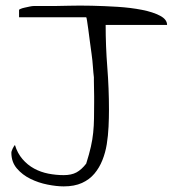

<svg xmlns="http://www.w3.org/2000/svg" viewBox="-20 -663 628 684"><path d="M20.5 -119.1Q20.5 -122.1 22 -126Q23.4 -129.9 25.4 -134.3Q27.3 -138.7 29.8 -142.1Q32.2 -145.5 33.2 -146.5Q42 -117.2 60.1 -96.2Q78.1 -75.2 101.6 -62.5Q125 -49.8 152.3 -44.4Q179.7 -39.1 207 -39.1Q234.4 -39.1 252.4 -48.8Q270.5 -58.6 287.1 -80.1Q297.9 -114.3 303.7 -140.1Q309.6 -166 312 -190.4Q314.5 -214.8 314.9 -241.2Q315.4 -267.6 315.4 -298.8V-320.3Q315.4 -335 314.9 -349.6Q314.5 -364.3 314.5 -375Q314.5 -385.7 314.5 -387.7Q312.5 -403.3 311 -425.3Q309.6 -447.3 306.2 -471.2Q302.7 -495.1 299.8 -518.1Q296.9 -541 294.4 -559.6Q292 -578.1 290 -589.8Q288.1 -601.6 287.1 -601.6H47.9V-627.9Q47.9 -628.9 53.2 -631.3Q58.6 -633.8 67.4 -635.7Q76.2 -637.7 85.4 -639.6Q94.7 -641.6 100.6 -641.6H110.4Q119.1 -641.6 131.3 -641.6Q143.6 -641.6 156.2 -641.6H175.8Q190.4 -641.6 226.6 -642.6Q262.7 -643.6 307.1 -642.6Q351.6 -641.6 398.9 -638.7Q446.3 -635.7 485.8 -627.9Q525.4 -620.1 550.3 -606.9Q575.2 -593.8 575.2 -574.2H356.4Q356.4 -498 362.3 -422.9Q368.2 -347.7 368.2 -272.5Q368.2 -243.2 366.7 -211.4Q365.2 -179.7 360.4 -149.4Q355.5 -119.1 344.7 -92.3Q334 -65.4 316.4 -44.4Q298.8 -23.4 272 -11.2Q245.1 1 207 1Q181.6 1 149.4 -5.4Q117.2 -11.7 88.4 -25.9Q59.6 -40 40 -63Q20.5 -85.9 20.5 -119.1Z"/></svg>

Font: The Girl Next Door
Style: Regular
Weight: 400
Designer: Kimberly Geswein
Foundry: Kimberly Geswein
Version: Version 1.002 2010